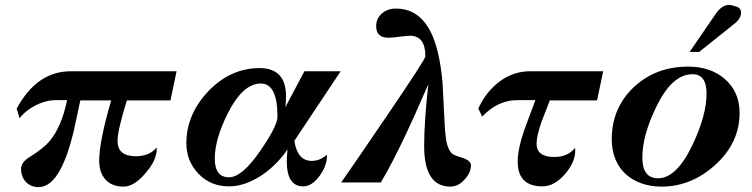

<svg xmlns="http://www.w3.org/2000/svg" viewBox="-20 -745 3072 784"><path d="M701 -454 676 -335H498Q460 -213 460 -169Q460 -107 535 -107Q590 -107 620 -143V-137Q620 -91 575 -39Q528 17 485 17Q437 17 411 -11.5Q385 -40 385 -89Q385 -167 434 -335H308Q301 -303 294 -270Q287 -237 280 -205Q257 -110 227 -54Q188 19 138 19Q106 19 86 -2Q66 -23 66 -55Q66 -83 103 -105Q157 -139 182 -168Q231 -226 254 -336H207Q187 -336 166 -330.5Q145 -325 125.5 -315Q106 -305 89 -291.5Q72 -278 60 -262L48 -301Q130 -454 269 -454Z M1371 -454 1182 -170Q1194 -88 1253 -88Q1286 -88 1315 -113V-108Q1315 -69 1286 -28Q1254 16 1218 16Q1151 16 1151 -87Q1151 -103 1154 -135Q1111 -72 1051 -31Q981 16 915 16Q840 16 791 -35Q741 -87 741 -160Q741 -278 831 -373Q922 -467 1040 -467Q1148 -467 1148 -351Q1148 -329 1145 -307L1223 -454ZM1113 -269Q1113 -404 1045 -404Q972 -404 911 -284Q857 -177 857 -98Q857 -21 915 -21Q969 -21 1044 -131Q1113 -231 1113 -269Z M1903 -70Q1903 -39 1876 -11Q1851 17 1819 17Q1712 17 1712 -149Q1712 -203 1716.5 -266Q1721 -329 1729 -401Q1660 -243 1638 -198Q1611 -141 1585.5 -91.5Q1560 -42 1535 0H1373Q1400 -38 1445.5 -104.5Q1491 -171 1557 -268Q1717 -503 1717 -515Q1717 -599 1654 -599Q1647 -599 1636.5 -598Q1626 -597 1611 -595Q1596 -593 1585 -592Q1574 -591 1566 -591Q1516 -591 1516 -638Q1516 -670 1539.5 -690Q1563 -710 1596 -710Q1691 -710 1739 -614Q1775 -542 1787 -407Q1789 -358 1792 -310Q1795 -262 1797 -214Q1799 -197 1800.5 -183.5Q1802 -170 1804 -162Q1812 -129 1827 -117Q1833 -111 1873 -99Q1903 -88 1903 -70Z M2443 -454 2418 -335H2225Q2217 -313 2208 -291Q2199 -269 2191 -247Q2171 -190 2171 -158Q2171 -104 2244 -104Q2298 -104 2328 -141L2329 -131Q2329 -82 2286 -33Q2243 16 2195 16Q2094 16 2094 -85Q2094 -136 2120 -212Q2131 -243 2143 -274Q2155 -305 2166 -336H2091Q2013 -336 1949 -269L1933 -302Q1964 -369 2017 -410Q2075 -454 2144 -454Z M3000 -284Q3000 -162 2901 -72Q2803 17 2681 17Q2636 17 2598.5 3.5Q2561 -10 2534 -35Q2507 -60 2492.5 -96Q2478 -132 2478 -177Q2478 -305 2570 -391Q2659 -473 2790 -473Q2880 -473 2938 -424Q3000 -371 3000 -284ZM2865 -363Q2865 -442 2808 -442Q2724 -442 2660 -309Q2603 -193 2603 -101Q2603 -17 2667 -17Q2743 -17 2808 -154Q2865 -274 2865 -363ZM2990 -717Q3006 -710 3006 -694Q3006 -670 2980 -649L2835 -533H2796L2903 -689Q2928 -725 2957 -725Q2966 -725 2990 -717Z"/></svg>

Font: GFS Didot
Style: Bold Italic
Weight: 700
Italic angle: -12°
Designer: Designed by Takis Katsoulidis and George D. Matthiopoulos.
Foundry: Designed by Takis Katsoulidis and George D. Matthiopoulos.
Version: Version 1.0